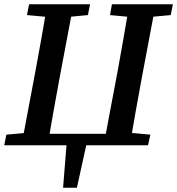

<svg xmlns="http://www.w3.org/2000/svg" viewBox="-28 -684 834 904"><path d="M73 0 140 -355Q154 -432 168 -509.5Q182 -587 194 -664H318L251 -309Q237 -232 223 -154.5Q209 -77 197 0ZM99 -613 109 -664H396L386 -613L259 -601H230ZM460 0 527 -355Q541 -432 554.5 -509.5Q568 -587 581 -664H705L638 -309Q624 -232 610 -154.5Q596 -77 584 0ZM490 -613 499 -664H786L776 -613L646 -601H617ZM-8 0 2 -50 136 -62H154L149 0ZM523 0 529 -62H552L680 -50L669 0ZM134 0 139 -54H517L513 0ZM269 200 288 -36H386L334 200Z"/></svg>

Font: Source Serif 4 18pt SemiBold
Style: Italic
Weight: 600
Italic angle: -12°
Designer: Frank Grießhammer
Foundry: Adobe Systems Incorporated
Version: Version 4.004;hotconv 1.0.116;makeotfexe 2.5.65601